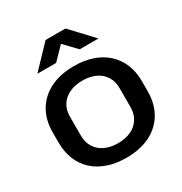

<svg xmlns="http://www.w3.org/2000/svg" viewBox="-171 -856 943 993"><g transform="rotate(-30 300.0 -359.5)"><path d="M300 9Q239 9 189.5 -8Q140 -25 105.5 -56.5Q71 -88 52.5 -133.5Q34 -179 34 -235V-295Q34 -370 66.5 -424.5Q99 -479 158.5 -508.5Q218 -538 300 -538Q362 -538 411 -521Q460 -504 494.5 -472Q529 -440 547.5 -395.5Q566 -351 566 -295V-235Q566 -160 533.5 -105Q501 -50 441.5 -20.5Q382 9 300 9ZM300 -78Q345 -78 378.5 -94Q412 -110 430 -139.5Q448 -169 448 -207V-322Q448 -361 430 -390Q412 -419 379 -435Q346 -451 300 -451Q255 -451 221.5 -435Q188 -419 170 -390Q152 -361 152 -322V-207Q152 -169 170 -139.5Q188 -110 221.5 -94Q255 -78 300 -78ZM117 -598 241 -728H360L482 -598H370L300 -671L229 -598Z"/></g></svg>

Font: Hubot Sans Condensed ExtraLight Medium
Style: Regular
Weight: 500
Version: Version 2.000